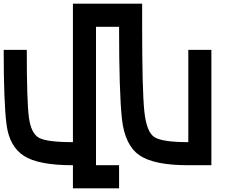

<svg xmlns="http://www.w3.org/2000/svg" viewBox="-20 -895 1290 1040"><path d="M1000 -625H1125V0H1000Q812.5 0 734.4 -54.7Q656.2 -109.4 640.6 -250Q625 -390.6 625 -750H500V0H625V125H375V0Q187.5 0 109.4 -50.8Q31.2 -101.6 15.6 -218.8Q0 -335.9 0 -625H125Q125 -343.8 136.7 -257.8Q148.4 -171.9 191.4 -148.4Q234.4 -125 375 -125V-750V-875H750V-750Q750 -406.2 761.7 -293Q773.4 -179.7 816.4 -152.3Q859.4 -125 1000 -125Z"/></svg>

Font: CraftyPE
Style: Regular
Weight: 400
Designer: Erek Butcher
Foundry: Haunted Coop
Version: Version 0.018;April 4, 2024;FontCreator 15.0.0.2962 64-bit